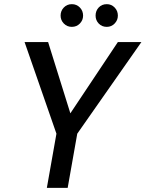

<svg xmlns="http://www.w3.org/2000/svg" viewBox="-20 -902 699 922"><path d="M205 0 251 -260 98 -700H211L320 -351L314 -352L546 -700H659L351 -260L305 0ZM325 -773Q302 -773 286.5 -789Q271 -805 271 -827Q271 -850 286.5 -866Q302 -882 325 -882Q348 -882 363.5 -866Q379 -850 379 -827Q379 -805 363.5 -789Q348 -773 325 -773ZM493 -773Q469 -773 454 -789Q439 -805 439 -827Q439 -850 454 -866Q469 -882 493 -882Q515 -882 530.5 -866Q546 -850 546 -827Q546 -805 530.5 -789Q515 -773 493 -773Z"/></svg>

Font: DM Sans 18pt Medium
Style: Italic
Weight: 500
Italic angle: -10°
Designer: Colophon Foundry, Jonny Pinhorn
Foundry: Colophon Foundry
Version: Version 4.004;gftools[0.9.30]